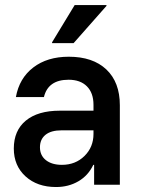

<svg xmlns="http://www.w3.org/2000/svg" viewBox="-20 -736 564 765"><path d="M203.3 9.2Q128.3 9.2 81.7 -33.3Q35 -75.8 35 -144.2Q35 -215.8 82.9 -255.4Q130.8 -295 218.3 -295H352.5V-318.3Q352.5 -365.8 326.2 -392.1Q300 -418.3 253.3 -418.3Q171.7 -418.3 155 -349.2H43.3Q56.7 -424.2 112.5 -467.1Q168.3 -510 254.2 -510Q350 -510 403.8 -459.2Q457.5 -408.3 457.5 -316.7V0H355V-79.2H351.7Q331.7 -36.7 292.5 -13.8Q253.3 9.2 203.3 9.2ZM226.7 -79.2Q280.8 -79.2 316.7 -114.6Q352.5 -150 352.5 -202.5V-216.7H225Q183.3 -216.7 161.2 -198.8Q139.2 -180.8 139.2 -149.2Q139.2 -116.7 162.9 -97.9Q186.7 -79.2 226.7 -79.2ZM187.5 -564.2V-567.5L277.5 -715.8H404.2V-712.5L273.3 -564.2Z"/></svg>

Font: Funnel Sans Medium
Style: Regular
Weight: 500
Version: Version 1.000; Beta; Release 5; Build 24; ttfautohint (v1.8.